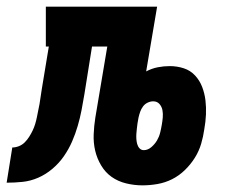

<svg xmlns="http://www.w3.org/2000/svg" viewBox="-76 -550 696 578"><path d="M353 8Q328 8 303.5 2Q279 -4 260 -17.5Q241 -31 228.5 -52Q216 -73 210.5 -96.5Q205 -120 206 -145.5Q207 -171 211 -196L247 -410H201L178 -266Q174 -242 169.5 -218.5Q165 -195 158 -171Q151 -147 141 -124Q131 -101 116.5 -80Q102 -59 82 -42Q62 -25 39 -15Q16 -5 -8 -2.5Q-32 0 -56 0L-39 -106Q-29 -106 -19 -110Q-9 -114 -1.5 -121.5Q6 -129 12 -138.5Q18 -148 22.5 -157.5Q27 -167 30 -177Q33 -187 35 -197Q37 -207 39 -217Q41 -227 43 -237Q45 -248 46.5 -260Q48 -272 50 -283L71 -410H62V-530H397L364 -335Q381 -344 399 -347.5Q417 -351 435 -351Q457 -351 477 -344.5Q497 -338 511 -323Q525 -308 532.5 -288.5Q540 -269 542.5 -248Q545 -227 544 -205Q543 -183 539 -161Q536 -139 529.5 -117Q523 -95 510.5 -75Q498 -55 480.5 -38Q463 -21 442 -10.5Q421 0 398 4Q375 8 353 8ZM357 -98Q369 -98 379.5 -107Q390 -116 396.5 -127Q403 -138 406 -150Q409 -162 411 -174Q413 -185 414 -196.5Q415 -208 413 -218.5Q411 -229 404 -237Q397 -245 385 -245Q377 -245 368.5 -241Q360 -237 354.5 -229.5Q349 -222 346 -213.5Q343 -205 341 -196L338 -179Q337 -171 336 -163Q335 -155 334.5 -147Q334 -139 334.5 -131.5Q335 -124 337 -116.5Q339 -109 344 -103.5Q349 -98 357 -98Z"/></svg>

Font: Iosevka Curly Slab HvEx
Style: Italic
Weight: 900
Width: 7
Italic angle: -9°
Monospace: yes
Designer: Belleve Invis
Foundry: Belleve Invis
Version: Version 11.1.0; ttfautohint (v1.8.3)